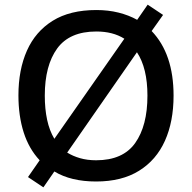

<svg xmlns="http://www.w3.org/2000/svg" viewBox="-20 -768 824 823"><path d="M724 -358Q724 -247 687 -164.5Q650 -82 576 -36Q502 10 392 10Q284 10 213 -33L166 35L100 -9L150 -81Q104 -130 81.5 -200.5Q59 -271 59 -359Q59 -469 95.5 -551Q132 -633 206 -679Q280 -725 393 -725Q444 -725 488 -714Q532 -703 568 -683L613 -748L679 -704L630 -635Q724 -537 724 -358ZM172 -358Q172 -301 182 -254.5Q192 -208 213 -173L513 -602Q464 -633 393 -633Q278 -633 225 -560Q172 -487 172 -358ZM612 -358Q612 -476 567 -544L268 -114Q292 -99 323 -90Q354 -81 392 -81Q507 -81 559.5 -155Q612 -229 612 -358Z"/></svg>

Font: Noto Sans Syriac Medium
Style: Regular
Weight: 500
Designer: Patrick Giasson and the Monotype Design Team
Foundry: Monotype Imaging Inc.
Version: Version 3.000; ttfautohint (v1.8.4.7-5d5b)